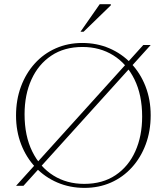

<svg xmlns="http://www.w3.org/2000/svg" viewBox="-20 -904 810 934"><path d="M160.5 -113.5 592 -591 601.5 -601.5 677 -685H713L619.5 -581.5L610.5 -571.5L179 -94L169.5 -83.5L94 0H58L151.5 -103.5ZM380 -695Q451.5 -695 512 -669Q572.5 -643 617.8 -595.5Q663 -548 688 -483.5Q713 -419 713 -343Q713 -266.5 689 -202Q665 -137.5 621.8 -89.8Q578.5 -42 519.8 -16Q461 10 391 10Q320 10 259.2 -16Q198.5 -42 153.2 -89.5Q108 -137 83 -201.5Q58 -266 58 -342Q58 -418.5 82 -483Q106 -547.5 149.2 -595.2Q192.5 -643 251.5 -669Q310.5 -695 380 -695ZM389.5 -9.5Q479 -9.5 542 -51.8Q605 -94 638.2 -168Q671.5 -242 671.5 -337Q671.5 -442 634 -518Q596.5 -594 531.2 -634.8Q466 -675.5 381.5 -675.5Q292.5 -675.5 229.5 -633.2Q166.5 -591 133 -517.2Q99.5 -443.5 99.5 -348Q99.5 -243 137 -167Q174.5 -91 239.8 -50.2Q305 -9.5 389.5 -9.5ZM371.5 -749.5 465 -883.5H519V-878L386.5 -749.5Z"/></svg>

Font: Newsreader 36pt ExtraLight
Style: Regular
Weight: 250
Designer: Hugues Gentile
Foundry: Production Type
Version: Version 1.003